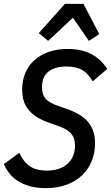

<svg xmlns="http://www.w3.org/2000/svg" viewBox="-22 -964 576 996"><path d="M215 12Q140 12 83.5 -17.5Q27 -47 -2 -113L78 -171Q101 -122 134.5 -100.5Q168 -79 219 -79Q290 -79 328.5 -114.5Q367 -150 367 -209Q367 -247 348 -270Q329 -293 284 -309L233 -327Q166 -350 129.5 -390Q93 -430 93 -500Q93 -546 109 -584.5Q125 -623 155.5 -651Q186 -679 230 -694.5Q274 -710 329 -710Q404 -710 454.5 -682Q505 -654 534 -606L459 -542Q435 -584 403.5 -601.5Q372 -619 322 -619Q264 -619 230 -593Q196 -567 196 -511Q196 -472 215 -451.5Q234 -431 273 -417L324 -399Q402 -372 436.5 -329.5Q471 -287 471 -220Q471 -171 454 -129Q437 -87 404.5 -55.5Q372 -24 324 -6Q276 12 215 12ZM411 -944 493 -787 439 -752 356 -872 228 -752 179 -792 315 -944Z"/></svg>

Font: IBM Plex Sans Condensed Medium
Style: Italic
Weight: 500
Width: 3
Italic angle: -11°
Designer: Mike Abbink, Paul van der Laan, Pieter van Rosmalen
Foundry: Bold Monday
Version: Version 1.3